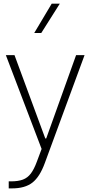

<svg xmlns="http://www.w3.org/2000/svg" viewBox="-20 -789 489 1041"><path d="M11.7 -490.2H58.6L225.6 -38.1H230.5L392.6 -490.2H438.5L223.1 94.7Q195.8 169.9 155.5 201.2Q115.2 232.4 45.4 232.4H27.3V194.3H39.1Q78.6 194.3 104 184.8Q129.4 175.3 147 152.1Q164.6 128.9 179.7 87.9L205.6 18.6ZM260.3 -769H304.2L203.6 -609.9H165.5Z"/></svg>

Font: Estedad-FD ExtraLight
Style: Regular
Weight: 200
Designer: Amin Abedi
Version: Version 7.3